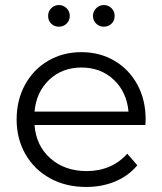

<svg xmlns="http://www.w3.org/2000/svg" viewBox="-20 -737 644 762"><path d="M557 -241H117Q123 -159 180 -108.5Q237 -58 324 -58Q373 -58 414 -75.5Q455 -93 485 -127L525 -81Q490 -39 437.5 -17Q385 5 322 5Q241 5 178.5 -29.5Q116 -64 81 -125Q46 -186 46 -263Q46 -340 79.5 -401Q113 -462 171.5 -496Q230 -530 303 -530Q376 -530 434 -496Q492 -462 525 -401.5Q558 -341 558 -263ZM117 -294H490Q483 -372 431.5 -420.5Q380 -469 303 -469Q227 -469 175.5 -420.5Q124 -372 117 -294ZM171 -674Q171 -692 183.5 -704.5Q196 -717 214 -717Q231 -717 244 -704.5Q257 -692 257 -674Q257 -656 244.5 -643.5Q232 -631 214 -631Q196 -631 183.5 -643Q171 -655 171 -674ZM392 -717Q410 -717 422.5 -704.5Q435 -692 435 -674Q435 -655 422.5 -643Q410 -631 392 -631Q374 -631 361.5 -643.5Q349 -656 349 -674Q349 -692 362 -704.5Q375 -717 392 -717Z"/></svg>

Font: APTA Sans Regular
Style: Regular
Weight: 400
Version: Version 7.200